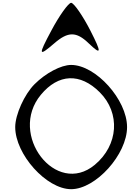

<svg xmlns="http://www.w3.org/2000/svg" viewBox="-20 -1308 971 1363"><path d="M88 -406C88 -212 310 35 485 35C660 35 882 -212 882 -406C882 -600 660 -847 485 -847C413 -847 304 -789 225 -710C153 -638 88 -494 88 -406ZM270 -635C394 -785 549 -792 688 -653C836 -505 821 -278 653 -138C378 91 36 -353 270 -635ZM344 -1090C250 -914 252 -903 366 -1001C463 -1085 522 -1085 609 -1001C701 -913 703 -931 622 -1090C568 -1196 504 -1288 485 -1288C466 -1288 400 -1196 344 -1090Z"/></svg>

Font: Venom Sans
Style: Regular
Weight: 400
Version: Version 1.001